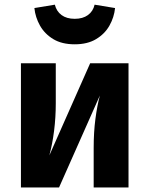

<svg xmlns="http://www.w3.org/2000/svg" viewBox="-20 -822 655 842"><path d="M543.6 -544.6V0H390.8V-173.3Q390.8 -242.6 398.5 -301Q406.2 -359.5 417.9 -403.1L239 0H71.8V-544.6H224.6V-369.2Q224.6 -307.7 217.2 -248.5Q209.7 -189.2 196.4 -140.5L375.4 -544.6ZM307.7 -627.7Q251.3 -627.7 213.6 -650.5Q175.9 -673.3 155.4 -709.7Q134.9 -746.2 130.8 -786.7L220.5 -801.5Q227.7 -772.3 250 -755.9Q272.3 -739.5 307.7 -739.5Q343.1 -739.5 365.6 -755.9Q388.2 -772.3 394.9 -801.5L484.6 -786.7Q480.5 -746.2 460 -709.7Q439.5 -673.3 401.5 -650.5Q363.6 -627.7 307.7 -627.7Z"/></svg>

Font: FiraCode Nerd Font Mono
Style: Bold
Weight: 700
Monospace: yes
Designer: Carrois Corporate, Edenspiekermann AG, Nikita Prokopov
Foundry: Carrois Corporate, Edenspiekermann AG, Nikita Prokopov
Version: Version 6.002;Nerd Fonts 3.3.0